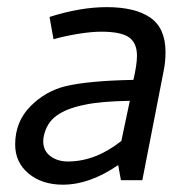

<svg xmlns="http://www.w3.org/2000/svg" viewBox="-20 -505 531 538"><path d="M130 -395 118.8 -457.5Q205 -485 278.8 -485Q358.8 -485 401.2 -455.6Q443.8 -426.2 443.8 -358.8Q443.8 -332.5 438.8 -307.5L378.8 0H318.8L311.2 -42.5Q231.2 12.5 156.2 12.5Q97.5 12.5 60 -18.8Q22.5 -50 22.5 -100Q22.5 -163.8 65 -206.9Q107.5 -250 165 -263.8Q230 -278.8 353.8 -281.2Q363.8 -323.8 363.8 -348.8Q363.8 -385 341.2 -400.6Q318.8 -416.2 263.8 -416.2Q236.2 -416.2 198.1 -410Q160 -403.8 130 -395ZM320 -110 343.8 -222.5Q261.2 -221.2 216.2 -211.2Q166.2 -201.2 138.1 -180.6Q110 -160 102.5 -122.5Q101.2 -117.5 101.2 -108.8Q101.2 -82.5 121.2 -67.5Q141.2 -52.5 170 -52.5Q247.5 -52.5 320 -110Z"/></svg>

Font: Cambay
Style: Italic
Weight: 400
Italic angle: -11°
Designer: Pooja Saxena
Foundry: Pooja Saxena
Version: Version 1.019;PS 001.019;hotconv 1.0.70;makeotf.lib2.5.58329